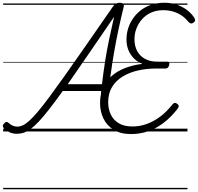

<svg xmlns="http://www.w3.org/2000/svg" viewBox="-23 -955 1437 1395"><path d="M100 17Q68 17 43.5 4.5Q19 -8 5 -24Q-2 -31 -2.5 -39.5Q-3 -48 7 -58Q16 -69 24 -69Q32 -69 38 -63Q52 -50 68 -42.5Q84 -35 103 -35Q122 -35 142 -44Q162 -53 188 -76Q214 -99 249 -140Q284 -181 332 -245.5Q380 -310 445.5 -402Q511 -494 597.5 -619Q684 -744 796 -905Q807 -922 819 -928.5Q831 -935 847 -935Q864 -935 872 -927Q880 -919 875 -902Q855 -821 837.5 -739Q820 -657 805.5 -573Q791 -489 779.5 -402.5Q768 -316 760 -227Q759 -213 752 -206.5Q745 -200 730 -198Q715 -197 710 -202.5Q705 -208 706 -222Q708 -240 709.5 -258Q711 -276 712 -294H433Q377 -216 334.5 -161.5Q292 -107 259 -72Q226 -37 199 -17.5Q172 2 148.5 9.5Q125 17 100 17ZM469 -343H718Q728 -429 741 -511.5Q754 -594 771 -674.5Q788 -755 806 -833Q699 -676 615.5 -555Q532 -434 469 -343ZM929 19Q853 19 803 -12Q753 -43 728.5 -94Q704 -145 704 -206Q704 -271 727 -320.5Q750 -370 791.5 -405.5Q833 -441 889.5 -462Q946 -483 1012 -491Q977 -504 951 -529.5Q925 -555 910.5 -590Q896 -625 896 -668Q896 -712 909 -751.5Q922 -791 946 -824.5Q970 -858 1003.5 -883Q1037 -908 1079.5 -921.5Q1122 -935 1172 -935Q1219 -935 1260 -921.5Q1301 -908 1334 -883.5Q1367 -859 1388 -827Q1395 -816 1394.5 -807Q1394 -798 1383 -791Q1373 -783 1364 -784.5Q1355 -786 1346 -796Q1325 -823 1297 -842Q1269 -861 1235.5 -871Q1202 -881 1162 -881Q1116 -881 1077.5 -864.5Q1039 -848 1011.5 -818Q984 -788 969 -750Q954 -712 954 -670Q954 -621 973.5 -584.5Q993 -548 1030 -527.5Q1067 -507 1120 -507H1193Q1203 -507 1206 -501.5Q1209 -496 1206 -482Q1203 -469 1196 -463Q1189 -457 1180 -457H1107Q1041 -457 979.5 -443Q918 -429 869 -399.5Q820 -370 791.5 -323.5Q763 -277 763 -211Q763 -164 781.5 -124Q800 -84 839 -60Q878 -36 940 -36Q992 -36 1042.5 -54Q1093 -72 1140 -107Q1187 -142 1228 -194Q1237 -206 1246.5 -207Q1256 -208 1267 -199Q1276 -192 1275.5 -183.5Q1275 -175 1265 -162Q1218 -102 1164.5 -61.5Q1111 -21 1052.5 -1Q994 19 929 19ZM0 410H1339V420H0ZM0 -20H1339V0H0ZM0 -505H1339V-500H0ZM0 -930H1339V-920H0Z"/></svg>

Font: Playwrite DE LA Guides
Style: Regular
Weight: 400
Designer: Veronika Burian, José Scaglione
Foundry: TypeTogether
Version: Version 1.003